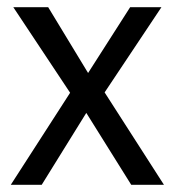

<svg xmlns="http://www.w3.org/2000/svg" viewBox="-20 -514 486 534"><path d="M271 -257 436 0H345L220 -200L96 0H10L175 -256L17 -494H114L225 -311L342 -494H429Z"/></svg>

Font: Blinker
Style: Regular
Weight: 400
Designer: Juergen Huber
Foundry: supertype
Version: Version 1.017;hotconv 1.0.117;makeotfexe 2.5.65602